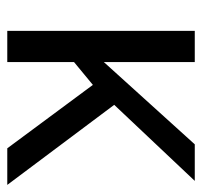

<svg xmlns="http://www.w3.org/2000/svg" viewBox="-34 -534 568 541"><g transform="rotate(90 250.5 -264.0)"><path d="M155.3 -188V0H67.4V-528.3H155.3V-272L387.2 -528.3H490.2L275.9 -301.3L501.5 0H398.4L219.7 -241.2Z"/></g></svg>

Font: Arimo
Style: Regular
Weight: 400
Designer: Steve Matteson
Foundry: Monotype Imaging Inc.
Version: Version 1.33